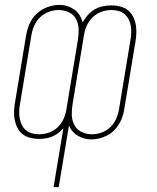

<svg xmlns="http://www.w3.org/2000/svg" viewBox="-20 -560 640 785"><path d="M199 205 239 -35Q229 -24 217.5 -15.5Q206 -7 192.5 -1.5Q179 4 165.5 6Q152 8 139 8Q121 8 103.5 3.5Q86 -1 73 -11Q60 -21 52 -36Q44 -51 40.5 -68Q37 -85 37.5 -103Q38 -121 41 -139L87 -417Q90 -433 95 -448.5Q100 -464 109 -478.5Q118 -493 131 -505Q144 -517 159 -524.5Q174 -532 190 -536Q206 -540 222 -540Q239 -540 255 -535Q271 -530 284 -521Q297 -512 305.5 -498Q314 -484 318 -469Q327 -485 339.5 -499Q352 -513 368 -522Q384 -531 401.5 -534.5Q419 -538 437 -538Q454 -538 471.5 -533.5Q489 -529 502 -519Q515 -509 523 -494Q531 -479 534.5 -462Q538 -445 537.5 -427Q537 -409 534 -391L488 -113Q485 -97 480 -81.5Q475 -66 466 -51.5Q457 -37 444.5 -25Q432 -13 417 -5.5Q402 2 385.5 6Q369 10 353 10Q338 10 324 6Q310 2 298 -5Q286 -12 276.5 -23Q267 -34 262 -47L220 205ZM139 -11Q160 -11 180.5 -18Q201 -25 216.5 -40.5Q232 -56 240.5 -75.5Q249 -95 252 -116L298 -394Q302 -416 301.5 -439Q301 -462 291.5 -481Q282 -500 262 -509.5Q242 -519 219 -519Q199 -519 179 -511.5Q159 -504 143.5 -489Q128 -474 119.5 -454Q111 -434 108 -414L62 -136Q59 -121 58.5 -106Q58 -91 60.5 -77Q63 -63 69 -50Q75 -37 85.5 -28Q96 -19 110 -15Q124 -11 139 -11ZM356 -11Q376 -11 396.5 -18.5Q417 -26 432 -41Q447 -56 455.5 -76Q464 -96 467 -116L513 -394Q516 -409 516.5 -424Q517 -439 515 -453Q513 -467 506.5 -480Q500 -493 489.5 -502Q479 -511 465 -515Q451 -519 436 -519Q416 -519 395.5 -512Q375 -505 359 -489.5Q343 -474 334.5 -454.5Q326 -435 323 -414L277 -136Q273 -114 273.5 -91Q274 -68 284 -49Q294 -30 313.5 -20.5Q333 -11 356 -11Z"/></svg>

Font: Iosevka Curly ThExObl
Style: Regular
Weight: 100
Width: 7
Italic angle: -9°
Monospace: yes
Designer: Belleve Invis
Foundry: Belleve Invis
Version: Version 11.1.0; ttfautohint (v1.8.3)